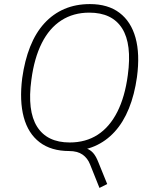

<svg xmlns="http://www.w3.org/2000/svg" viewBox="-20 -733 746 942"><path d="M468 189 422 74Q410 43 385 25.5Q360 8 319 8L358 -11Q386 -11 404.5 -4.5Q423 2 437 17.5Q451 33 463 64L506 170ZM320 8Q231 8 174.5 -35Q118 -78 96.5 -158Q75 -238 89 -350Q101 -436 128 -504Q155 -572 197.5 -618.5Q240 -665 296 -689Q352 -713 421 -713Q510 -713 566.5 -670Q623 -627 645 -547.5Q667 -468 652 -355Q640 -269 612.5 -201Q585 -133 542.5 -86.5Q500 -40 444.5 -16Q389 8 320 8ZM322 -34Q401 -34 459.5 -72Q518 -110 555.5 -184Q593 -258 607 -364Q628 -517 579 -594Q530 -671 418 -671Q340 -671 281 -633Q222 -595 185 -521.5Q148 -448 134 -342Q113 -189 162 -111.5Q211 -34 322 -34Z"/></svg>

Font: Nunito Sans 10pt SemiCondensed ExtraLight
Style: Italic
Weight: 250
Width: 4
Italic angle: -9°
Designer: Vernon Adams
Foundry: Vernon Adams
Version: Version 3.101;gftools[0.9.27]